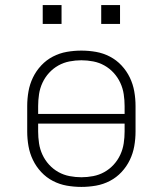

<svg xmlns="http://www.w3.org/2000/svg" viewBox="-20 -727 640 755"><path d="M300 8Q271 8 242.5 3Q214 -2 188 -15.5Q162 -29 142 -50.5Q122 -72 109.5 -98Q97 -124 92 -152.5Q87 -181 87 -210V-310Q87 -339 92 -367.5Q97 -396 109.5 -422Q122 -448 142 -469.5Q162 -491 188 -504.5Q214 -518 242.5 -523Q271 -528 300 -528Q329 -528 357.5 -523Q386 -518 412 -504.5Q438 -491 458 -469.5Q478 -448 490.5 -422Q503 -396 508 -367.5Q513 -339 513 -310V-210Q513 -181 508 -152.5Q503 -124 490.5 -98Q478 -72 458 -50.5Q438 -29 412 -15.5Q386 -2 357.5 3Q329 8 300 8ZM470 -279V-310Q470 -333 466.5 -356.5Q463 -380 453 -401.5Q443 -423 427 -440.5Q411 -458 390.5 -469.5Q370 -481 346.5 -485.5Q323 -490 300 -490Q277 -490 253.5 -485.5Q230 -481 209.5 -469.5Q189 -458 173 -440.5Q157 -423 147 -401.5Q137 -380 133.5 -356.5Q130 -333 130 -310V-279ZM300 -30Q323 -30 346.5 -34.5Q370 -39 390.5 -50.5Q411 -62 427 -79.5Q443 -97 453 -118.5Q463 -140 466.5 -163.5Q470 -187 470 -210V-241H130V-210Q130 -187 133.5 -163.5Q137 -140 147 -118.5Q157 -97 173 -79.5Q189 -62 209.5 -50.5Q230 -39 253.5 -34.5Q277 -30 300 -30ZM378 -633V-707H452V-633ZM148 -633V-707H222V-633Z"/></svg>

Font: Iosevka SS04 XLt Ex
Style: Regular
Weight: 200
Width: 7
Monospace: yes
Designer: Belleve Invis
Foundry: Belleve Invis
Version: Version 19.0.0; ttfautohint (v1.8.4)